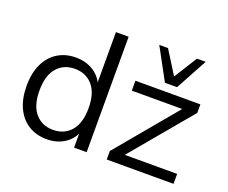

<svg xmlns="http://www.w3.org/2000/svg" viewBox="-122 -947 1363 1150"><g transform="rotate(20 559.5 -372.0)"><path d="M269.3 8.9Q202.8 8.9 152.8 -22.3Q102.8 -53.5 75.4 -112Q47.9 -170.5 47.9 -251.4Q47.9 -332.9 75.4 -390.8Q102.8 -448.8 152.8 -480.1Q202.8 -511.3 269.3 -511.3Q336.5 -511.3 386.4 -477.3Q436.2 -443.4 452.7 -384.5H440.8V-736H521.8V0H441.7V-119.7H453.2Q436.7 -59.9 386.8 -25.5Q337 8.9 269.3 8.9ZM286.3 -56.8Q356.9 -56.8 399.8 -106.3Q442.7 -155.7 442.7 -251.4Q442.7 -347.1 399.8 -396.3Q356.9 -445.5 286.3 -445.5Q215.1 -445.5 172.5 -396.3Q129.9 -347.1 129.9 -251.4Q129.9 -155.7 172.5 -106.3Q215.1 -56.8 286.3 -56.8ZM650 0V-54.4L988.8 -460.1L989.3 -439.1H650V-502.3H1064.1V-447.9L722.9 -40.3L721.9 -63.3H1075.7V0ZM820.3 -551.3 710.9 -752.8H766.5L858.9 -605.4L951.3 -752.8H1006.9L897.5 -551.3Z"/></g></svg>

Font: Mulish ExtraLight
Style: Regular
Weight: 200
Designer: Vernon Adams
Foundry: Vernon Adams
Version: Version 3.603